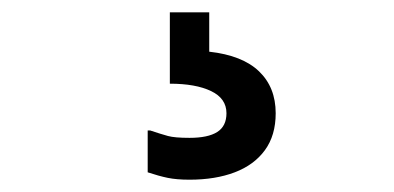

<svg xmlns="http://www.w3.org/2000/svg" viewBox="-20 -44 640 312"><path d="M320 -24V40Q374 46 401 72Q428 98 428 140Q428 176 410.5 200Q393 224 361.5 236Q330 248 288 248Q267 248 252.5 245Q238 242 220 236V168H224Q242 174 253 177Q264 180 288 180Q318 180 333 170.5Q348 161 348 140Q348 116 323 104Q298 92 256 92V-24Z"/></svg>

Font: Kufam
Style: Regular
Weight: 400
Designer: Wael Morcos, Artur Schmal
Foundry: Original Type
Version: Version 1.301; ttfautohint (v1.8.3)